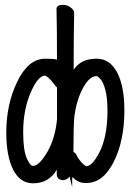

<svg xmlns="http://www.w3.org/2000/svg" viewBox="-20 -735 540 795"><path d="M425 -276Q425 -329 416.5 -361.5Q408 -394 396.5 -407Q385 -420 380 -420Q343 -420 311 -344Q295 -305 288 -254Q284 -211 284 -106Q295 -101 300 -86Q322 -52 338 -47Q361 -47 390 -101Q425 -167 425 -276ZM76 -189Q76 -115 90 -81.5Q104 -48 117 -48Q143 -48 179 -111Q210 -169 216 -242V-373Q210 -377 207 -383Q181 -417 167 -422Q137 -422 106.5 -350.5Q76 -279 76 -189ZM167 -492Q201 -492 216 -488Q216 -617 214 -699V-700Q216 -715 241 -715Q257 -715 272 -704.5Q287 -694 287 -681Q285 -596 285 -446Q314 -492 380 -492Q435 -492 465 -435Q495 -378 495 -278Q495 -195 475.5 -128Q456 -61 421 -19Q386 23 336 23Q305 23 284 2Q281 0 279 -2V40Q271 9 268 -4Q257 11 239 11H238Q215 8 215 -15V-32Q182 24 117 24Q63 24 34.5 -32.5Q6 -89 6 -186Q6 -304 52 -398Q98 -492 167 -492Z"/></svg>

Font: Moon Stars Kai HW
Style: Bold
Weight: 700
Designer: GuiWonder
Version: Version 1.101